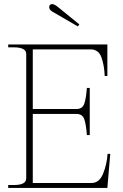

<svg xmlns="http://www.w3.org/2000/svg" viewBox="-20 -917 598 937"><path d="M220 -883Q220 -889 224 -893Q228 -897 234 -897Q244 -897 260 -885L367 -798L360 -788L236 -860Q220 -869 220 -883ZM518 -166 504 0H20V-14H47Q77 -14 92.5 -22Q108 -30 108 -47V-653Q108 -670 92.5 -678Q77 -686 47 -686H20V-700H504V-546H491Q489 -598 475 -637Q461 -676 422 -676H140V-385H353Q382 -385 391 -410Q400 -435 404 -488H418V-258H404Q400 -311 391 -336Q382 -361 353 -361H140V-24H427Q465 -24 483.5 -70.5Q502 -117 505 -166Z"/></svg>

Font: Taviraj Thin
Style: Regular
Weight: 100
Designer: Katatrad Team
Foundry: CadsonDemak
Version: Version 1.030